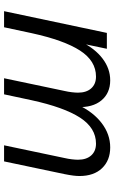

<svg xmlns="http://www.w3.org/2000/svg" viewBox="166 -714 548 919"><g transform="rotate(90 439.5 -254.0)"><path d="M33 0 137 -492H213L187 -368L180 -370Q212 -435 260 -471.5Q308 -508 364 -508Q425 -508 460 -466Q495 -424 492 -350L481 -353Q515 -426 568.5 -467Q622 -508 685 -508Q747 -508 784.5 -469Q822 -430 822 -361Q822 -348 820 -331.5Q818 -315 813 -290L752 0H675L736 -290Q740 -307 742 -324.5Q744 -342 744 -354Q744 -394 723.5 -417Q703 -440 667 -440Q592 -440 542.5 -363.5Q493 -287 459 -131L431 0H354L415 -290Q419 -307 421 -324.5Q423 -342 423 -354Q423 -394 402.5 -417Q382 -440 346 -440Q271 -440 221.5 -363.5Q172 -287 138 -131L110 0Z"/></g></svg>

Font: Wix Madefor Text
Style: Italic
Weight: 400
Italic angle: -12°
Designer: Dalton Maag Ltd
Foundry: Dalton Maag Ltd
Version: Version 3.100